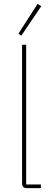

<svg xmlns="http://www.w3.org/2000/svg" viewBox="-20 -971 267 991"><path d="M121 0Q106 0 100 -6Q94 -12 94 -27V-740H115V-19H191V0ZM90 -787 75 -797 174 -951 193 -939Z"/></svg>

Font: IBM Plex Sans Condensed Thin
Style: Regular
Weight: 100
Width: 3
Designer: Mike Abbink, Paul van der Laan, Pieter van Rosmalen
Foundry: Bold Monday
Version: Version 1.3